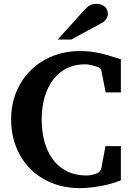

<svg xmlns="http://www.w3.org/2000/svg" viewBox="-20 -949 676 985"><path d="M600.1 -23.9Q590.8 -20 571 -13.4Q551.3 -6.8 523.4 -0.2Q495.6 6.3 461.2 11.2Q426.8 16.1 388.2 16.1Q336.9 16.1 291 4.4Q245.1 -7.3 206.1 -29.3Q167 -51.3 135.7 -82.5Q104.5 -113.8 82.5 -153.1Q60.5 -192.4 48.8 -238.5Q37.1 -284.7 37.1 -335.9Q37.1 -414.1 64.2 -478.5Q91.3 -543 138.7 -589.4Q186 -635.7 250.5 -661.4Q314.9 -687 389.2 -687Q417.5 -687 440.9 -684.6Q464.4 -682.1 488 -677Q511.7 -671.9 538.3 -664.1Q564.9 -656.2 600.1 -645V-475.1H522L500 -586.9Q500 -589.4 496.1 -595Q492.2 -600.6 486.8 -603Q482.9 -605 474.9 -607.7Q466.8 -610.4 456.8 -612.8Q446.8 -615.2 436 -617.2Q425.3 -619.1 416 -619.1Q364.7 -619.1 323.5 -598.9Q282.2 -578.6 253.4 -541.3Q224.6 -503.9 209.2 -451.4Q193.8 -398.9 193.8 -334Q193.8 -298.8 199.2 -264.2Q204.6 -229.5 216.1 -197.8Q227.5 -166 245.8 -138.9Q264.2 -111.8 289.6 -91.8Q314.9 -71.8 348.4 -60.3Q381.8 -48.8 423.8 -48.8Q442.4 -48.8 458 -53.5Q473.6 -58.1 481.9 -62Q485.8 -63.5 491.7 -70.1Q497.6 -76.7 499 -81.1L521 -199.2H600.1ZM533.7 -876.5Q533.7 -871.6 531.5 -865.5Q529.3 -859.4 525.9 -853.5Q522.5 -847.7 517.6 -842.5Q512.7 -837.4 507.8 -834.5L345.7 -746.1H275.9L412.6 -897.5Q421.4 -906.7 428.5 -912.8Q435.5 -918.9 442.6 -922.6Q449.7 -926.3 457.5 -927.7Q465.3 -929.2 475.6 -929.2Q491.7 -929.2 502.7 -924.3Q513.7 -919.4 520.8 -911.9Q527.8 -904.3 530.8 -894.8Q533.7 -885.3 533.7 -876.5Z"/></svg>

Font: Charis SIL Eur
Style: Bold
Weight: 700
Foundry: SIL International
Version: Version 5.000